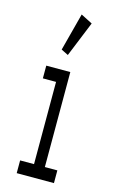

<svg xmlns="http://www.w3.org/2000/svg" viewBox="-110 -742 471 787"><g transform="rotate(15 125.0 -348.5)"><path d="M46 0V-54H105V-403H49V-457H151V-54H204V0ZM123 -522 93 -537 135 -697 184 -672Z"/></g></svg>

Font: Inconsolata UltraCondensed
Style: Regular
Weight: 400
Width: 1
Monospace: yes
Designer: Raph Levien, Cyreal, Brenton Simpson
Foundry: Raph Levien, Cyreal, Google
Version: Version 3.001; ttfautohint (v1.8.2.53-6de2)